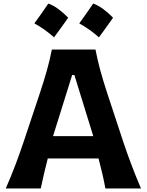

<svg xmlns="http://www.w3.org/2000/svg" viewBox="-20 -1070 837 1090"><path d="M12.5 0H211.4Q219.9 -40.8 230 -84.1Q240 -127.3 251.1 -170.2H539.5Q550.6 -128.3 560.7 -85Q570.8 -41.6 578.3 0H780.6Q753.1 -63.2 727.1 -132.1Q701.1 -201 679.3 -266.4L589.9 -537.4Q566.1 -609.8 550 -668.4Q534 -727 522 -788.8H274.4Q262.7 -729.3 246.2 -670.2Q229.6 -611.2 205.1 -537.6L114.9 -267.1Q93.8 -203.7 67.3 -133.5Q40.8 -63.4 12.5 0ZM509.5 -297.1H281.1L389.7 -644.4H402.2ZM509.2 -1049.9Q489.9 -1021.7 470.3 -993.7Q450.8 -965.7 429.9 -937.2Q461.4 -919.9 489.2 -899.9Q516.9 -880 541.6 -857.9Q562.6 -886.4 582.6 -914.3Q602.5 -942.1 621.9 -969.5Q595.5 -996.6 567.3 -1017.7Q539.2 -1038.7 509.2 -1049.9ZM254.5 -1049.9Q235.2 -1021.7 215.6 -993.7Q196 -965.7 175.2 -937.2Q206.7 -919.9 234.5 -899.9Q262.2 -880 286.9 -857.9Q307.9 -886.4 327.9 -914.3Q347.8 -942.1 367.2 -969.5Q340.8 -996.6 312.6 -1017.7Q284.5 -1038.7 254.5 -1049.9Z"/></svg>

Font: Pinar-VF-FD
Style: Regular
Weight: 300
Designer: Amin Abedi
Version: Version 3.0